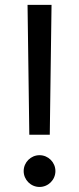

<svg xmlns="http://www.w3.org/2000/svg" viewBox="-20 -747 318 773"><path d="M187.5 -727.3H90.9L98 -204.5H180.4ZM75.3 -58.2C75.3 -23.1 104 5.7 139.2 5.7C174.4 5.7 203.1 -23.1 203.1 -58.2C203.1 -93.4 174.4 -122.2 139.2 -122.2C104 -122.2 75.3 -93.4 75.3 -58.2Z"/></svg>

Font: Magic Ui Pro
Style: Regular
Weight: 400
Designer: Stefan Endress, Andreas Faust
Version: Version 1.000;FEAKit 1.0